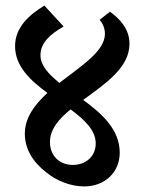

<svg xmlns="http://www.w3.org/2000/svg" viewBox="-20 -661 518 688"><path d="M282 7C354 7 409 -42 409 -114C409 -197 345 -254 278 -303C356 -360 444 -418 444 -504C444 -555 412 -592 374 -619L337 -590C346 -580 356 -562 356 -540C356 -477 271 -425 193 -364C154 -395 125 -427 125 -463C125 -507 159 -538 208 -566L139 -641C83 -607 34 -562 34 -496C34 -424 88 -373 150 -328C104 -286 69 -239 69 -182C69 -129 96 -82 145 -44C184 -12 234 7 282 7ZM159 -152C159 -197 190 -234 233 -269C283 -232 323 -194 323 -147C323 -101 288 -70 241 -70C194 -70 159 -102 159 -152Z"/></svg>

Font: Noto Serif Devanagari Condensed SemiBold
Style: Regular
Weight: 600
Width: 3
Designer: Universal Thirst, Indian Type Foundry and the Monotype Design Team
Foundry: Monotype Imaging Inc.
Version: Version 2.004